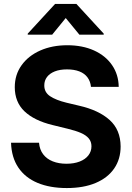

<svg xmlns="http://www.w3.org/2000/svg" viewBox="-20 -947 670 977"><path d="M320.9 -593.9Q284.9 -593.9 258.9 -583.7Q232.9 -573.4 219.1 -555.1Q205.4 -536.7 205.4 -513.1Q204.9 -477.5 234.9 -457.4Q265 -437.4 318.4 -424.4L382 -409.3Q482.3 -386.5 537.8 -336.5Q593.3 -286.5 593.8 -201.8Q593.8 -137.5 561.1 -89.8Q528.3 -42.1 466.9 -16.1Q405.5 9.9 319.9 9.9Q234.2 9.9 171.1 -16.4Q108 -42.8 73.3 -94.4Q38.5 -146 36.2 -220.6H178.6Q181.4 -185.9 199.7 -161.9Q217.9 -138 248.5 -125.9Q279.1 -113.8 318.2 -113.8Q356.5 -113.8 385.4 -125Q414.2 -136.2 429.8 -156.4Q445.4 -176.6 445.4 -202.6Q445.4 -226 431.8 -242.5Q418.2 -258.9 392 -270.4Q365.8 -281.8 324.6 -291.8L247.1 -310.8Q154.1 -333.4 104.6 -380.5Q55.2 -427.7 55.2 -503.6Q55.2 -566.6 89.7 -614.9Q124.1 -663.1 184.8 -690Q245.5 -716.8 322.2 -716.8Q399.5 -716.8 458.5 -690.2Q517.4 -663.5 550.3 -615.5Q583.2 -567.5 584.1 -505H442.9Q440.1 -533.1 425.1 -553.3Q410.1 -573.5 383.7 -583.7Q357.2 -593.9 320.9 -593.9ZM314.5 -855.2 245.4 -770.5H121.1V-775.8L260.4 -927.1H368.6L507.8 -775.8V-770.5H384Z"/></svg>

Font: Pretendard Std Variable
Style: Regular
Weight: 400
Designer: Base glyphs from Inter by Rasmus Andersson; Hangeul glyphs from Noto Sans CJK(Source Han Sans) by Jang Soo-young and Kan
Foundry: Kil Hyung-jin
Version: Version 1.309;Glyphs 3.2 (3225)